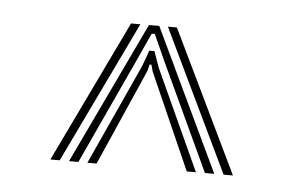

<svg xmlns="http://www.w3.org/2000/svg" viewBox="-31 -839 457 297"><g transform="rotate(5 198.0 -690.0)"><path d="M85 -579.5 189.8 -800H205.8L310.5 -579.5H296L219.2 -744.5L200 -787H195.2L175.8 -744.5L99.5 -579.5ZM56 -579.5 162 -800H176.5L70.5 -579.5ZM325 -579.5 219.2 -800H233.2L339.5 -579.5ZM113.5 -579.5 184.8 -735.8 193.8 -760.5H201.8L210.5 -735.8L282 -579.5H267.8L201.8 -728.8L199 -739.2H196.2L193.5 -728.8L127.8 -579.5Z"/></g></svg>

Font: Big Shoulders Inline Text Light
Style: Regular
Weight: 300
Designer: Patric King
Foundry: XO Type Co
Version: Version 1.000